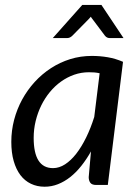

<svg xmlns="http://www.w3.org/2000/svg" viewBox="-20 -736 551 764"><path d="M25 0ZM409 0H363Q345.5 0 339.2 -9Q333 -18 333 -31L342 -133.5Q324 -101.5 303.2 -75.5Q282.5 -49.5 259.2 -31.2Q236 -13 210.5 -3Q185 7 157.5 7Q127.5 7 103 -4.8Q78.5 -16.5 61.2 -39.2Q44 -62 34.5 -95.2Q25 -128.5 25 -171.5Q25 -216.5 36.2 -259.2Q47.5 -302 68.2 -340Q89 -378 118 -409.8Q147 -441.5 182.8 -464.8Q218.5 -488 259.5 -500.8Q300.5 -513.5 345.5 -513.5Q378 -513.5 408.8 -508.2Q439.5 -503 469.5 -490ZM191 -67Q215.5 -67 239 -82.2Q262.5 -97.5 283.5 -124.5Q304.5 -151.5 322.8 -188.8Q341 -226 355 -270.5L376.5 -444.5Q365.5 -447 354.8 -447.8Q344 -448.5 333.5 -448.5Q303.5 -448.5 275.5 -438.8Q247.5 -429 223 -411.5Q198.5 -394 178.5 -369.8Q158.5 -345.5 144.2 -316.5Q130 -287.5 122 -254.8Q114 -222 114 -187.5Q114 -67 191 -67ZM471.5 -584.5H416.5Q411.5 -584.5 406.8 -586.5Q402 -588.5 397.5 -594L348 -660Q346 -662 344.5 -664.5Q343 -667 341.5 -669.5L333 -660L268 -594Q258.5 -584.5 247 -584.5H190L307.5 -716.5H383.5Z"/></svg>

Font: Lato
Style: Italic
Weight: 400
Italic angle: -7°
Designer: Lukasz Dziedzic
Foundry: tyPoland Lukasz Dziedzic
Version: Version 2.007; 2014-02-27